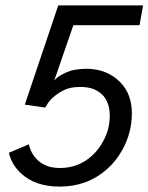

<svg xmlns="http://www.w3.org/2000/svg" viewBox="-20 -680 550 712"><path d="M201 12Q110.5 12 57.5 -37.5Q23 -69.5 13 -113.5L87 -145Q88.5 -136 94.8 -121.2Q101 -106.5 113.8 -92Q126.5 -77.5 148.5 -67.2Q170.5 -57 202.5 -57Q272 -57 321.5 -103Q345.5 -124.5 362.5 -156Q387.5 -201 387 -253Q387 -295.5 364 -324Q333.5 -357.5 281 -357.5H275Q240.5 -357.5 216.8 -345.5Q193 -333.5 177.2 -319.2Q161.5 -305 155 -293L148 -281L72 -292L196 -660H510.5L497.5 -586.5H252L181 -381Q198.5 -402.5 241 -417.5Q264 -424 299 -425Q377.5 -425 426.5 -374.5Q469 -330.5 469 -260Q469 -187 433 -123Q410 -81.5 376 -52Q303.5 12 201 12Z"/></svg>

Font: Lucymar Sans
Style: Italic
Weight: 400
Italic angle: -10°
Foundry: The League of Moveable Type (original font) / Main changes by Cristiano Sobral with portions from Mirco Monsees
Version: Version 2.00;August 30, 2020;FontCreator 13.0.0.2681 64-bit